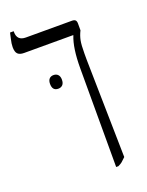

<svg xmlns="http://www.w3.org/2000/svg" viewBox="-163 -727 801 1047"><g transform="rotate(-20 237.5 -203.5)"><path d="M324 -332Q324 -450 350 -514V-516H65Q40 -516 28.5 -527.5Q17 -539 17 -567Q17 -587 23.5 -613.5Q30 -640 31 -647H52V-642Q52 -592 103 -592H370Q384 -592 390 -586Q396 -580 396 -566V-527Q383 -501 378 -475.5Q373 -450 373 -400V-366L384 204Q369 219 360.5 226Q352 233 337 240H324ZM174 -348Q190 -348 199.5 -338Q209 -328 209 -309Q209 -289 199.5 -279Q190 -269 174 -269Q140 -269 140 -309Q140 -328 149 -338Q158 -348 174 -348Z"/></g></svg>

Font: Noto Serif Hebrew Light
Style: Regular
Weight: 300
Designer: Monotype Design Team
Foundry: Monotype Imaging Inc.
Version: Version 1.000